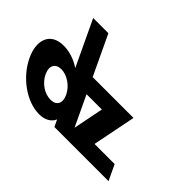

<svg xmlns="http://www.w3.org/2000/svg" viewBox="-253 -1212 1580 1580"><g transform="rotate(45 536.5 -422.5)"><path d="M471.8 -378H649.8L597 -113.1ZM-70.5 -256C0.4 -106 162.6 15 312.6 15C382.6 15 427.9 -16 446.1 -58H448.1L475.5 0H574.5H650.5H1105.5L1041.7 -135H807.7L883 -513H408L243.9 -860H66.9L254.1 -464C192.8 -505 124.9 -528 55.9 -528C-94.1 -528 -141.4 -406 -70.5 -256ZM117.5 -256C83.9 -327 113.3 -377 180.3 -377C246.3 -377 322.9 -327 356.5 -256C389.6 -186 363.2 -136 294.2 -136C222.2 -136 150.6 -186 117.5 -256Z"/></g></svg>

Font: Hussar
Style: BdOpOblFive
Weight: 700
Foundry: Cannot Into Space Fonts
Version: Version 2.00